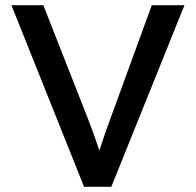

<svg xmlns="http://www.w3.org/2000/svg" viewBox="-20 -720 755 740"><path d="M304 0 24 -700H147L314 -275Q342 -204 363 -140Q386 -212 410 -275L565 -700H691L409 0Z"/></svg>

Font: Easer Grotesk
Style: Regular
Weight: 400
Designer: Boardeaser, Bonnie Shaver-Troup, Thomas Jockin
Foundry: Lexend
Version: Version 1.008;Glyphs 3.1.2 (3151)